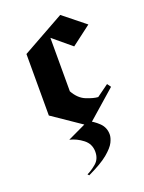

<svg xmlns="http://www.w3.org/2000/svg" viewBox="-121 -491 548 731"><g transform="rotate(-20 153.0 -125.0)"><path d="M111.7 180.8 106.7 175Q122.5 168.3 143.3 151.2Q164.2 134.2 164.2 104.2Q164.2 72.5 139.6 53.3Q115 34.2 86.7 27.5L176.7 -15Q198.3 -5.8 218.3 13.3Q238.3 32.5 238.3 60.8Q238.3 74.2 229.6 92.1Q220.8 110 193.8 132.5Q166.7 155 111.7 180.8ZM170.8 0 45 -85.8V-335L216.7 -430.8L305 -360L225.8 -300L151.7 -361.7V-145Q170.8 -110.8 199.6 -99.6Q228.3 -88.3 245.8 -87.5L294.2 -122.5L305 -107.5L182.5 0Z"/></g></svg>

Font: Manufacturing Consent
Style: Regular
Weight: 400
Version: Version 3.000; ttfautohint (v1.8.4.7-5d5b)